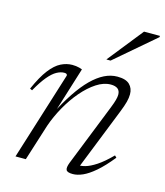

<svg xmlns="http://www.w3.org/2000/svg" viewBox="-106 -771 742 862"><g transform="rotate(15 265.0 -340.0)"><path d="M39 -306 28.5 -311Q55 -371 80.5 -404Q106 -437 132 -450Q158 -463 184.5 -463Q193.5 -463 201.8 -462Q210 -461 217.5 -459Q225 -457 231 -454.5L161.5 -231L155 -227.5Q185 -287 214.8 -331.5Q244.5 -376 274.2 -405.5Q304 -435 333.8 -449.8Q363.5 -464.5 394 -464.5Q433.5 -464.5 451 -447.2Q468.5 -430 468.5 -402Q468.5 -386 463.5 -366.5Q458.5 -347 446.5 -317L328.5 -20L320 -35.5Q335.5 -33 357.8 -39Q380 -45 409.2 -64.2Q438.5 -83.5 474.5 -120L483 -111.5Q445.5 -65 414.5 -38.5Q383.5 -12 358.5 -1Q333.5 10 312.5 10Q287 10 281.8 -0.2Q276.5 -10.5 286 -35L400.5 -323Q410 -347 414 -361.8Q418 -376.5 418 -386.5Q418 -405 406.8 -413.8Q395.5 -422.5 374.5 -422.5Q342 -422.5 308.2 -400.5Q274.5 -378.5 243.2 -342Q212 -305.5 186.8 -260.5Q161.5 -215.5 145.5 -169L92 0H44L172.5 -410Q172.5 -415 169.2 -417.2Q166 -419.5 158.5 -419.5Q142.5 -419.5 124 -409.5Q105.5 -399.5 84.5 -374.5Q63.5 -349.5 39 -306ZM325.5 -526 456.5 -690.5H530.5L530 -684.5L345 -526Z"/></g></svg>

Font: Newsreader 36pt Light
Style: Italic
Weight: 300
Italic angle: -17°
Designer: Hugues Gentile
Foundry: Production Type
Version: Version 1.003